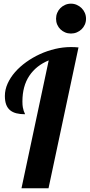

<svg xmlns="http://www.w3.org/2000/svg" viewBox="-20 -1000 477 1020"><path d="M94.2 0 238.8 -679.2Q172.4 -651.9 135.7 -597.2Q99.1 -542.5 99.1 -460.9Q99.1 -441.9 101.3 -429.9Q103.5 -418 106 -410.9Q108.4 -403.8 110.6 -399.9Q112.8 -396 112.8 -393.1Q86.9 -393.1 66.9 -398.2Q46.9 -403.3 33.4 -414.6Q20 -425.8 12.9 -444.3Q5.9 -462.9 5.9 -490.2Q5.9 -523.4 20.3 -555.7Q34.7 -587.9 59.8 -616.7Q85 -645.5 118.9 -669.9Q152.8 -694.3 191.7 -712.2Q230.5 -730 272.7 -740Q314.9 -750 356.9 -750Q368.2 -750 377.7 -749.5Q387.2 -749 397 -748L237.8 0ZM277.8 -900.4Q277.8 -917 283.9 -931.6Q290 -946.3 300.8 -957Q311.5 -967.8 325.9 -974.1Q340.3 -980.5 356.9 -980.5Q373.5 -980.5 387.9 -974.1Q402.3 -967.8 413.3 -957Q424.3 -946.3 430.7 -931.6Q437 -917 437 -900.4Q437 -883.8 430.7 -869.4Q424.3 -855 413.3 -844.5Q402.3 -834 387.9 -827.9Q373.5 -821.8 356.9 -821.8Q340.3 -821.8 325.9 -827.9Q311.5 -834 300.8 -844.5Q290 -855 283.9 -869.4Q277.8 -883.8 277.8 -900.4Z"/></svg>

Font: Lobster
Style: Regular
Weight: 400
Designer: Pablo Impallari
Foundry: Pablo Impallari
Version: Version 1.007; ttfautohint (v1.1) -l 8 -r 50 -G 50 -x 14 -D 